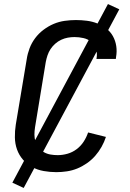

<svg xmlns="http://www.w3.org/2000/svg" viewBox="-20 -842 640 948"><path d="M258 8Q227 8 196 2.5Q165 -3 139 -17Q113 -31 93.5 -53.5Q74 -76 64 -104Q54 -132 53.5 -163.5Q53 -195 58 -227L112 -550Q116 -577 126 -603.5Q136 -630 153.5 -653.5Q171 -677 195 -695Q219 -713 245 -724Q271 -735 299 -739Q327 -743 355 -743Q382 -743 409 -739.5Q436 -736 460 -726.5Q484 -717 504.5 -701.5Q525 -686 537.5 -663.5Q550 -641 554 -614.5Q558 -588 553 -560L552 -551H456L457 -556Q461 -579 454 -600.5Q447 -622 430.5 -635.5Q414 -649 392 -654Q370 -659 348 -659Q331 -659 314.5 -656Q298 -653 282 -645.5Q266 -638 252.5 -626Q239 -614 229.5 -599.5Q220 -585 214.5 -568.5Q209 -552 206 -536L153 -214Q150 -195 150 -177Q150 -159 155.5 -142.5Q161 -126 171.5 -112.5Q182 -99 197 -90.5Q212 -82 229.5 -79Q247 -76 265 -76Q289 -76 313.5 -83Q338 -90 358.5 -105.5Q379 -121 393 -142.5Q407 -164 415 -188L503 -166Q495 -141 481.5 -117Q468 -93 450 -72.5Q432 -52 409 -36Q386 -20 361.5 -10Q337 0 310.5 4Q284 8 258 8ZM97 86 41 60 513 -822 569 -796Z"/></svg>

Font: Iosevka Medium Extended
Style: Italic
Weight: 500
Width: 7
Italic angle: -9°
Monospace: yes
Designer: Belleve Invis
Foundry: Belleve Invis
Version: Version 32.5.0; ttfautohint (v1.8.4)